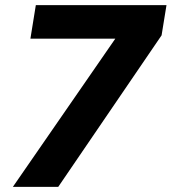

<svg xmlns="http://www.w3.org/2000/svg" viewBox="-20 -725 666 745"><path d="M30 0 462 -625V-575H98L119 -705H626L607 -588L206 0Z"/></svg>

Font: Nunito Sans 11pt ExtraBold
Style: Italic
Weight: 800
Italic angle: -9°
Version: Version 3.101;gftools[0.9.27]